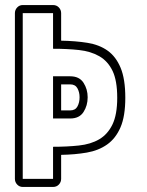

<svg xmlns="http://www.w3.org/2000/svg" viewBox="-20 -740 580 760"><path d="M39 -688Q39 -701 48 -710.5Q57 -720 70 -720H190Q204 -720 213 -710.5Q222 -701 222 -688V-579Q279 -578 326 -570.5Q373 -563 406 -539.5Q439 -516 457.5 -471.5Q476 -427 476 -353Q476 -280 457 -236Q438 -192 404 -168Q370 -144 323.5 -136Q277 -128 222 -127V-32Q222 -19 213 -9.5Q204 0 190 0H70Q57 0 48 -9.5Q39 -19 39 -32ZM222 -303H258Q278 -303 286.5 -318.5Q295 -334 295 -355Q295 -375 286.5 -390.5Q278 -406 258 -406H222ZM190 -438H258Q294 -438 310.5 -412.5Q327 -387 327 -355Q327 -322 310.5 -296.5Q294 -271 258 -271H190ZM70 -32H190V-159Q245 -159 292 -164Q339 -169 372.5 -188.5Q406 -208 425 -247Q444 -286 444 -353Q444 -421 425.5 -459.5Q407 -498 373 -517.5Q339 -537 292.5 -542Q246 -547 190 -547V-688H70Z"/></svg>

Font: Lichte PostBus
Style: Regular
Weight: 400
Designer: Peter Wiegel
Version: Version 1.001